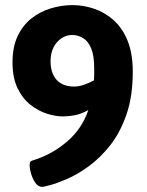

<svg xmlns="http://www.w3.org/2000/svg" viewBox="-20 -727 575 752"><path d="M264 -707Q306 -707 348 -693Q390 -679 424.5 -648.5Q459 -618 479.5 -568Q500 -518 500 -446Q500 -350 475.5 -279Q451 -208 412 -158.5Q373 -109 328.5 -76.5Q284 -44 243.5 -26.5Q203 -9 176.5 -2Q150 5 146 5Q129 5 118 -11.5Q107 -28 101.5 -48Q96 -68 96 -78Q96 -88 98.5 -92.5Q101 -97 109 -99Q182 -121 241.5 -171.5Q301 -222 326 -296Q297 -280 272.5 -275.5Q248 -271 226 -271Q198 -271 164.5 -281.5Q131 -292 100 -316Q69 -340 49 -381Q29 -422 29 -483Q29 -544 49.5 -586.5Q70 -629 104 -655.5Q138 -682 180 -694.5Q222 -707 264 -707ZM263 -590Q240 -590 220.5 -577Q201 -564 189.5 -541Q178 -518 178 -487Q178 -456 188.5 -434Q199 -412 219.5 -400Q240 -388 269 -388Q289 -388 309 -395Q329 -402 348 -412Q349 -423 349 -434.5Q349 -446 349 -458Q349 -508 337.5 -536.5Q326 -565 306 -577.5Q286 -590 263 -590Z"/></svg>

Font: Asap VF Beta
Style: Regular
Weight: 400
Designer: Pablo Cosgaya
Foundry: Pablo Cosgaya
Version: Version 1.007